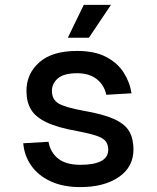

<svg xmlns="http://www.w3.org/2000/svg" viewBox="-20 -752 640 784"><path d="M308 12Q237 12 186 -12Q135 -36 107 -76.5Q79 -117 75 -167L178 -173Q186 -129 218 -104Q250 -79 309 -79Q363 -79 392.5 -94Q422 -109 422 -141Q422 -161 412 -174.5Q402 -188 374.5 -197.5Q347 -207 294 -217Q215 -231 170 -252.5Q125 -274 106.5 -305Q88 -336 88 -381Q88 -451 140.5 -497.5Q193 -544 295 -544Q366 -544 412.5 -520Q459 -496 484.5 -456.5Q510 -417 517 -371L414 -365Q406 -404 375.5 -428.5Q345 -453 295 -453Q241 -453 216.5 -432Q192 -411 192 -381Q192 -345 220 -329Q248 -313 320 -300Q401 -286 445.5 -266Q490 -246 507.5 -216Q525 -186 525 -142Q525 -70 465 -29Q405 12 308 12ZM257 -598 322 -732H433L343 -598Z"/></svg>

Font: Geist Mono Medium
Style: Regular
Weight: 500
Monospace: yes
Designer: Basement.studio, Andrés Briganti, Mateo Zaragoza
Foundry: Basement.studio, Vercel, Andrés Briganti, Guido Ferreyra, Mateo Zaragoza
Version: Version 1.500; ttfautohint (v1.8.4.7-5d5b)